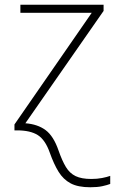

<svg xmlns="http://www.w3.org/2000/svg" viewBox="-20 -550 499 810"><path d="M361 240Q309 240 278 223.5Q247 207 227 174.5Q207 142 190 94Q171 40 139.5 20Q108 0 52 0H41V-25L367 -496H66V-530H417V-504L87 -30Q139 -26 172.5 -1Q206 24 227 85Q242 128 258 154.5Q274 181 299 193Q324 205 365 205Q390 205 410.5 201Q431 197 445 192V226Q432 231 411.5 235.5Q391 240 361 240Z"/></svg>

Font: Noto Sans ExtraLight
Style: Regular
Weight: 200
Designer: Monotype Design Team
Foundry: Monotype Imaging Inc.
Version: Version 2.007